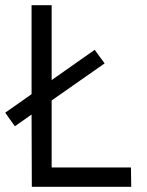

<svg xmlns="http://www.w3.org/2000/svg" viewBox="-32 -716 565 736"><path d="M90 0 89 -277 25 -232 -12 -284 89 -355V-696H166V-409L331 -525L369 -473L166 -331V-74H470L471 0Z"/></svg>

Font: Panefresco 400wt
Style: Regular
Weight: 400
Foundry: Campivisivi & Chank Co
Version: Version 1.002